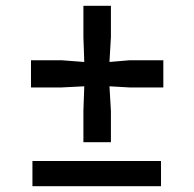

<svg xmlns="http://www.w3.org/2000/svg" viewBox="-20 -652 670 663"><path d="M271 -354 192 -350H87V-444H192L271 -438L268 -524V-632H363V-524L358 -438L428 -444H544V-350H428L358 -354L363 -269V-161H268V-269ZM536 -96V-9H92V-96Z"/></svg>

Font: Martel
Style: Bold
Weight: 700
Designer: Dan Reynolds
Foundry: Dan Reynolds
Version: Version 1.001; ttfautohint (v1.1) -l 5 -r 5 -G 72 -x 0 -D la